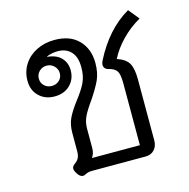

<svg xmlns="http://www.w3.org/2000/svg" viewBox="-99 -742 838 850"><g transform="rotate(-15 320.5 -317.5)"><path d="M179 11Q164 11 152 -11Q145 -22 145 -31Q145 -42 160 -52Q172 -61 177 -72.5Q182 -84 182 -102V-184Q182 -224 196 -252.5Q210 -281 238 -318Q267 -355 281.5 -384.5Q296 -414 296 -455Q296 -503 273.5 -527Q251 -551 213 -551Q186 -551 162 -541V-539Q204 -535 225.5 -512Q247 -489 247 -455Q247 -414 220 -387.5Q193 -361 149 -361Q106 -361 78 -388Q50 -415 50 -459Q50 -500 71 -533Q92 -566 129 -584.5Q166 -603 212 -603Q283 -603 322 -562.5Q361 -522 361 -458Q361 -412 345.5 -379Q330 -346 300 -302Q274 -266 262 -241Q250 -216 250 -186V-98Q250 -72 237 -55H457V-340Q457 -379 447.5 -394.5Q438 -410 409 -417Q400 -419 394.5 -425.5Q389 -432 389 -441Q389 -449 394 -459Q458 -586 561 -646L601 -597Q553 -570 515 -530.5Q477 -491 457 -450Q496 -437 510 -413Q524 -389 524 -339V-59Q524 -33 509 -16.5Q494 0 468 0H223Q204 0 190 8Q186 11 179 11ZM197 -455Q197 -474 183 -488Q169 -502 149 -502Q129 -502 115 -488.5Q101 -475 101 -455Q101 -435 115 -422Q129 -409 149 -409Q169 -409 183 -422Q197 -435 197 -455Z"/></g></svg>

Font: Niramit Light
Style: Regular
Weight: 300
Designer: Katatrad Aksorn Co.,Ltd.
Foundry: Cadson Demak Co.,Ltd.
Version: Version 1.000; ttfautohint (v1.6)